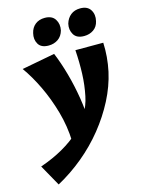

<svg xmlns="http://www.w3.org/2000/svg" viewBox="-177 -730 815 1098"><g transform="rotate(-15 230.5 -181.5)"><path d="M30 289 -40 164Q35 138 94.5 104Q154 70 197.5 29.5Q241 -11 269 -58Q297 -105 308 -159Q321 -221 323.5 -288Q326 -355 321 -428H486Q488 -386 484.5 -344Q481 -302 472 -260Q454 -178 413 -98.5Q372 -19 314 53Q256 125 183.5 185Q111 245 30 289ZM168 69Q165 -20 140.5 -106.5Q116 -193 79.5 -269Q43 -345 2 -402L198 -439Q223 -379 243.5 -305.5Q264 -232 276.5 -154.5Q289 -77 290 -3ZM181 -493Q137 -493 120.5 -521Q104 -549 113 -585Q120 -616 142.5 -634Q165 -652 199 -652Q242 -652 260 -623.5Q278 -595 270 -558Q261 -526 237 -509.5Q213 -493 181 -493ZM391 -493Q347 -493 330 -521.5Q313 -550 321 -585Q330 -616 352.5 -634Q375 -652 409 -652Q452 -652 469.5 -623.5Q487 -595 478 -558Q471 -526 447 -509.5Q423 -493 391 -493Z"/></g></svg>

Font: Ysabeau Infant Black
Style: Italic
Weight: 900
Italic angle: -12°
Designer: Christian Thalmann (Catharsis Fonts)
Version: Version 2.001;gftools[0.9.30]; featfreeze: ss01,ss02,lnum